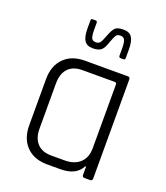

<svg xmlns="http://www.w3.org/2000/svg" viewBox="-131 -797 766 887"><g transform="rotate(20 252.0 -353.0)"><path d="M165 -654V-693Q165 -702 173 -702H187Q196 -702 196 -693V-660Q196 -629 201.5 -618Q207 -607 222 -607Q237 -607 243.5 -616Q250 -625 261.5 -655.5Q273 -686 284.5 -696Q296 -706 324.5 -706Q353 -706 365.5 -687.5Q378 -669 378 -628V-587Q378 -577 370 -577H356Q347 -577 347 -587V-621Q347 -652 341 -663.5Q335 -675 320.5 -675Q306 -675 300.5 -668Q295 -661 291 -650.5Q287 -640 286.5 -639Q286 -638 285.5 -636Q285 -634 284 -633Q273 -598 259.5 -587Q246 -576 218 -576Q190 -576 177.5 -594.5Q165 -613 165 -654ZM269 0H205Q140 0 102.5 -38Q65 -76 65 -142V-368Q65 -434 102.5 -472Q140 -510 205 -510H417Q427 -510 427 -498V-12Q427 0 417 0H388Q377 0 377 -12V-52H373Q347 0 269 0ZM377 -143V-456Q377 -465 367 -465H209Q163 -465 139 -439Q115 -413 115 -366V-144Q115 -97 139 -71Q163 -45 209 -45H274Q322 -45 349.5 -70.5Q377 -96 377 -143Z"/></g></svg>

Font: Rajdhani
Style: Regular
Weight: 400
Designer: Satya Rajpurohit, Jyotish Sonowal
Foundry: Indian Type Foundry
Version: Version 1.201;PS 1.0;hotconv 1.0.78;makeotf.lib2.5.61930; tt